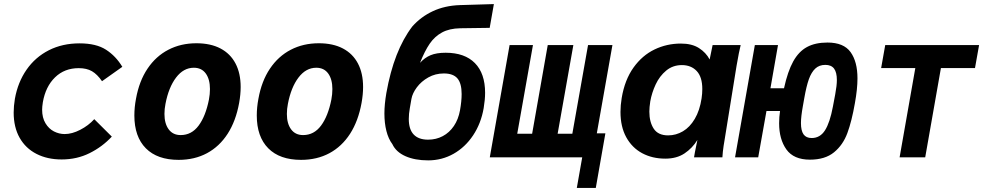

<svg xmlns="http://www.w3.org/2000/svg" viewBox="-20 -771 4840 941"><path d="M47 -219.5Q47 -251 53 -287Q67.5 -368 110.2 -429.5Q153 -491 219.5 -524.8Q286 -558.5 370 -558.5Q451.5 -558.5 499.8 -527.2Q548 -496 579.5 -443.5L480 -373Q457 -406.5 431 -421.8Q405 -437 366 -437Q296 -437 249.8 -392Q203.5 -347 190 -270Q186.5 -247.5 186.5 -233.5Q186.5 -194 202.8 -167Q219 -140 244.2 -127Q269.5 -114 297 -114Q333 -114 373.2 -134.8Q413.5 -155.5 442 -187L528 -101.5Q481.5 -51.5 419.2 -20.5Q357 10.5 282 10.5Q212 10.5 158.8 -16.8Q105.5 -44 76.2 -95.8Q47 -147.5 47 -219.5Z M638.5 -205Q638.5 -245 646.5 -287Q662 -373.5 703 -434.5Q744 -495.5 805.2 -527.2Q866.5 -559 942.5 -559Q1012 -559 1060.5 -533.5Q1109 -508 1134.2 -460Q1159.5 -412 1159.5 -344.5Q1159.5 -308 1152 -266.5Q1136 -178 1095.8 -115.5Q1055.5 -53 994.5 -20.2Q933.5 12.5 855.5 12.5Q751 12.5 694.8 -44.2Q638.5 -101 638.5 -205ZM1004 -283Q1009 -309.5 1009 -334.5Q1009 -382.5 988.5 -410.8Q968 -439 930 -439Q879.5 -439 843 -391Q806.5 -343 791 -262Q786 -237 786 -212.5Q786 -165 806.8 -137Q827.5 -109 865.5 -109Q919 -109 953.5 -155.5Q988 -202 1004 -283Z M1238.5 -205Q1238.5 -245 1246.5 -287Q1262 -373.5 1303 -434.5Q1344 -495.5 1405.2 -527.2Q1466.5 -559 1542.5 -559Q1612 -559 1660.5 -533.5Q1709 -508 1734.2 -460Q1759.5 -412 1759.5 -344.5Q1759.5 -308 1752 -266.5Q1736 -178 1695.8 -115.5Q1655.5 -53 1594.5 -20.2Q1533.5 12.5 1455.5 12.5Q1351 12.5 1294.8 -44.2Q1238.5 -101 1238.5 -205ZM1604 -283Q1609 -309.5 1609 -334.5Q1609 -382.5 1588.5 -410.8Q1568 -439 1530 -439Q1479.5 -439 1443 -391Q1406.5 -343 1391 -262Q1386 -237 1386 -212.5Q1386 -165 1406.8 -137Q1427.5 -109 1465.5 -109Q1519 -109 1553.5 -155.5Q1588 -202 1604 -283Z M1903 -64.5Q1883.5 -90.5 1873.8 -129Q1864 -167.5 1864 -215Q1864 -259 1873.5 -315Q1910.5 -523 2000.5 -641Q2043 -689 2101.5 -716.2Q2160 -743.5 2234 -746L2400.5 -751L2380 -634.5L2235.5 -632.5Q2182.5 -631.5 2146.5 -612Q2110.5 -592.5 2086 -556.8Q2061.5 -521 2038.5 -463Q2061.5 -488.5 2090.5 -500.5Q2119.5 -512.5 2164 -512.5Q2257.5 -512.5 2307.5 -461.8Q2357.5 -411 2357.5 -316Q2357.5 -283 2350.5 -241Q2337.5 -166 2298.8 -107.8Q2260 -49.5 2202.8 -17.2Q2145.5 15 2078.5 15Q2013.5 15 1967.2 -5.5Q1921 -26 1903 -64.5ZM2234.5 -230.5Q2242.5 -275 2242.5 -310Q2242.5 -362.5 2221.8 -386.8Q2201 -411 2155.5 -411Q2113.5 -411 2079 -391.5Q2044.5 -372 2023 -343Q2001.5 -314 1996.5 -286.5L1988.5 -240.5Q1983.5 -212.5 1983.5 -188Q1983.5 -137 2007.5 -111.8Q2031.5 -86.5 2078 -86.5Q2117.5 -86.5 2150 -103.8Q2182.5 -121 2204.5 -153.5Q2226.5 -186 2234.5 -230.5Z M2833.5 0H2380.5L2477.5 -550H2592L2515 -115.5H2588L2664.5 -550H2790L2713 -115.5H2785L2862 -550H2981.5L2905 -117.5H2947L2900 150H2807Z M3021 -222.5Q3021 -255 3027 -291Q3042 -380 3084.8 -439.8Q3127.5 -499.5 3187.8 -528.5Q3248 -557.5 3317 -557.5Q3371 -557.5 3405.5 -535.5Q3440 -513.5 3458 -479.5L3472.5 -550H3610Q3602 -518.5 3590 -449L3529 -71.5L3526.5 -56.5Q3524.5 -42 3522.8 -28Q3521 -14 3520.5 0H3381.5Q3384 -17.5 3393.5 -63L3398 -85Q3373.5 -45 3335 -19.2Q3296.5 6.5 3240.5 6.5Q3177 6.5 3127.2 -20.2Q3077.5 -47 3049.2 -98.5Q3021 -150 3021 -222.5ZM3418.5 -289Q3422 -312 3422 -334.5Q3422 -394 3394.5 -423Q3367 -452 3322 -452Q3277.5 -452 3245 -425Q3212.5 -398 3193.5 -357.2Q3174.5 -316.5 3167 -274Q3162.5 -245 3162.5 -224Q3162.5 -173 3184 -140.2Q3205.5 -107.5 3254.5 -107.5Q3293 -107.5 3327 -127.5Q3361 -147.5 3385.2 -188.5Q3409.5 -229.5 3418.5 -289Z M3798.5 -167Q3798.5 -197 3803 -227H3736.5L3696 0H3582.5L3679.5 -550H3793L3756 -338.5H3822.5Q3840.5 -421 3867.5 -469.8Q3894.5 -518.5 3935 -540.5Q3975.5 -562.5 4035.5 -562.5Q4115 -562.5 4148.8 -515.5Q4182.5 -468.5 4182.5 -387Q4182.5 -335 4170 -266Q4154.5 -177 4133 -118.8Q4111.5 -60.5 4067.5 -24.5Q4023.5 11.5 3949.5 11.5Q3870 11.5 3834.2 -38.5Q3798.5 -88.5 3798.5 -167ZM4062 -248 4073.5 -309Q4081.5 -352 4081.5 -378.5Q4081.5 -416.5 4067.8 -434.8Q4054 -453 4025 -453Q3995 -453 3975.8 -435Q3956.5 -417 3944.2 -382.5Q3932 -348 3922 -291L3915 -251.5Q3905.5 -199.5 3905.5 -168Q3905.5 -130.5 3918.2 -112.5Q3931 -94.5 3958 -94.5Q3999.5 -94.5 4023.5 -132.5Q4047.5 -170.5 4062 -248Z M4466 -437.5H4298.5L4318.5 -550H4778.5L4758.5 -437.5H4591.5L4514.5 0H4389Z"/></svg>

Font: JuliaMono ExtraBold
Style: Italic
Weight: 800
Italic angle: -9°
Monospace: yes
Designer: cormullion
Foundry: corm
Version: Version 0.057; ttfautohint (v1.8.4)